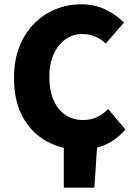

<svg xmlns="http://www.w3.org/2000/svg" viewBox="-20 -683 624 891"><path d="M276 188V0L432 -23L418 188ZM355 12Q272 12 201 -25Q130 -62 87.5 -136.5Q45 -211 45 -321Q45 -403 70 -466.5Q95 -530 139 -574Q183 -618 239 -640.5Q295 -663 356 -663Q420 -663 471 -638Q522 -613 555 -578L471 -481Q447 -503 420.5 -514Q394 -525 360 -525Q319 -525 284.5 -501Q250 -477 229.5 -432.5Q209 -388 209 -327Q209 -263 228.5 -218Q248 -173 284 -149.5Q320 -126 366 -126Q403 -126 432 -140.5Q461 -155 482 -177L562 -82Q520 -34 468 -11Q416 12 355 12Z"/></svg>

Font: Source Sans 3 ExtraBold
Style: Regular
Weight: 800
Designer: Paul D. Hunt
Foundry: Adobe
Version: Version 3.052;hotconv 1.1.0;makeotfexe 2.6.0